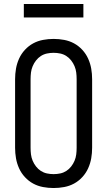

<svg xmlns="http://www.w3.org/2000/svg" viewBox="-20 -939 540 967"><path d="M250 8Q223 8 196.5 3Q170 -2 147 -14.5Q124 -27 105.5 -47Q87 -67 76 -91.5Q65 -116 60.5 -142Q56 -168 56 -195V-540Q56 -567 60.5 -593Q65 -619 76 -643.5Q87 -668 105.5 -688Q124 -708 147 -720.5Q170 -733 196.5 -738Q223 -743 250 -743Q277 -743 303.5 -738Q330 -733 353 -720.5Q376 -708 394.5 -688Q413 -668 424 -643.5Q435 -619 439.5 -593Q444 -567 444 -540V-195Q444 -168 439.5 -142Q435 -116 424 -91.5Q413 -67 394.5 -47Q376 -27 353 -14.5Q330 -2 303.5 3Q277 8 250 8ZM250 -62Q267 -62 283.5 -65.5Q300 -69 314 -78Q328 -87 338.5 -100.5Q349 -114 355.5 -129.5Q362 -145 364 -161.5Q366 -178 366 -195V-540Q366 -557 364 -573.5Q362 -590 355.5 -605.5Q349 -621 338.5 -634.5Q328 -648 314 -657Q300 -666 283.5 -669.5Q267 -673 250 -673Q233 -673 216.5 -669.5Q200 -666 186 -657Q172 -648 161.5 -634.5Q151 -621 144.5 -605.5Q138 -590 136 -573.5Q134 -557 134 -540V-195Q134 -178 136 -161.5Q138 -145 144.5 -129.5Q151 -114 161.5 -100.5Q172 -87 186 -78Q200 -69 216.5 -65.5Q233 -62 250 -62ZM100 -851V-919H400V-851Z"/></svg>

Font: Iosevka www.saffi
Style: Regular
Weight: 400
Monospace: yes
Designer: Belleve Invis
Foundry: Belleve Invis
Version: Version 22.0.2; ttfautohint (v1.8.3)